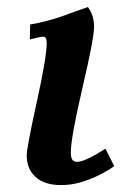

<svg xmlns="http://www.w3.org/2000/svg" viewBox="-20 -522 348 544"><path d="M278.8 -100.6 303.7 -51.3Q270.5 -27.8 230.5 -12.7Q190.4 2.4 153.3 2.4Q106 2.4 80.8 -20.5Q55.7 -43.5 55.7 -82Q55.7 -103.5 84 -231.9Q112.3 -360.4 112.3 -399.9Q112.3 -418 103 -418Q94.2 -418 64.5 -410.2L65.4 -452.6Q89.4 -456.5 113 -462.9Q136.7 -469.2 151.9 -474.6Q167 -480 191.4 -488.8Q215.8 -497.6 229 -502Q246.6 -478.5 246.6 -445.8Q246.6 -414.1 213.6 -272.9Q180.7 -131.8 180.7 -90.3Q180.7 -75.7 184.8 -69.6Q189 -63.5 198.7 -63.5Q220.7 -63.5 278.8 -100.6Z"/></svg>

Font: Flanker
Style: Bold Italic
Weight: 700
Italic angle: -12°
Designer: Flanker
Version: Version 2.000